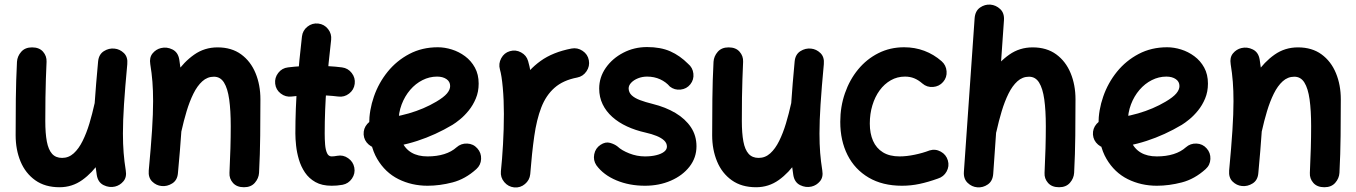

<svg xmlns="http://www.w3.org/2000/svg" viewBox="-20 -762 5984 847"><path d="M541.5 -479Q544.6 -510.5 526.6 -527.9Q508.5 -545.3 485.1 -547.6Q460.4 -550.3 438.2 -536.3Q415.9 -522.2 412.8 -491.2Q403.1 -386.7 397.9 -310.3Q392.8 -233.9 392.8 -173.1Q392.8 -122.1 396.3 -78.1Q399.8 -34.2 406.9 10Q412.1 42.5 437.1 54.7Q462 67 487.4 61Q509.4 55.7 524.6 37.5Q539.8 19.4 534.8 -10.1Q528.4 -49.4 525.4 -88Q522.3 -126.6 522.3 -173.1Q522.3 -228.6 527 -301.6Q531.7 -374.5 541.5 -479ZM515.7 -268.2Q522.2 -294.4 511.4 -317.6Q500.6 -340.7 477.2 -347.2Q449.2 -355.1 425.8 -342.5Q402.3 -329.8 397.3 -305.7Q387.3 -260.4 374.5 -217.5Q361.6 -174.7 344.5 -140.3Q327.5 -105.8 305.2 -85.6Q283 -65.4 254 -65.4Q226 -65.4 209.7 -83.5Q193.5 -101.6 186.6 -137.9Q179.8 -174.2 179.8 -228.3Q179.8 -287.2 180.5 -331.5Q181.2 -375.7 182.4 -413.5Q183.7 -451.2 185.4 -489.6Q186.5 -514.8 169.9 -533.9Q153.2 -553 121.5 -553Q90.6 -553 73.5 -533.4Q56.4 -513.8 54.9 -489.5Q50.7 -407.3 49.8 -325.4Q49 -243.5 49 -165.3Q49 -101.7 70.6 -49.6Q92.3 2.4 135.5 33.2Q178.7 64 242.7 64Q298.3 64 343 32Q387.7 0 421.6 -50.6Q455.6 -101.2 479.1 -159.1Q502.7 -216.9 515.7 -268.2Z M636.2 -10Q633.5 21.5 651.4 38.9Q669.2 56.3 692.6 58.6Q717.3 61.3 739.7 47.2Q762.2 33.2 764.9 2.2Q774.7 -102.7 779.8 -178.9Q784.9 -255.1 784.9 -315.9Q784.9 -366.9 781.5 -410.9Q778.1 -454.8 770.9 -499Q765.6 -531.5 740.7 -543.8Q715.7 -556.2 690.3 -550Q668.3 -544.8 653.2 -526.6Q638.1 -508.4 642.9 -478.9Q649.4 -439.6 652.4 -401Q655.4 -362.4 655.4 -315.9Q655.4 -260.5 650.7 -187.5Q646 -114.5 636.2 -10ZM662 -220.8Q655.5 -194.6 666.3 -171.4Q677.1 -148.3 700.6 -141.8Q728.6 -134 752.1 -146.6Q775.5 -159.2 780.4 -183.3Q790.4 -228.6 803.3 -271.5Q816.2 -314.3 833.2 -348.8Q850.2 -383.2 872.5 -403.4Q894.8 -423.6 923.7 -423.6Q952.1 -423.6 968.2 -397.8Q984.3 -372.1 991.1 -323.4Q997.9 -274.7 997.9 -205.4Q997.9 -158.7 996.5 -108.1Q995.1 -57.5 992.3 0.6Q990.8 25.8 1007.7 44.9Q1024.5 64 1056.3 64Q1087.2 64 1104.2 44.4Q1121.3 24.8 1122.8 0.5Q1127.1 -81.8 1127.9 -163.6Q1128.8 -245.5 1128.8 -323.7Q1128.8 -387.3 1107.3 -439.4Q1085.8 -491.5 1043.8 -522.2Q1001.7 -553 939.8 -553Q882.3 -553 836.7 -521Q791.1 -489 756.7 -438.4Q722.2 -387.8 698.6 -330Q675 -272.1 662 -220.8Z M1544.8 -392.1Q1548.2 -418.6 1531.7 -439.9Q1515.3 -461.3 1488.8 -464.7Q1459.7 -468.5 1429.9 -470Q1400 -471.4 1369.6 -471.4Q1340.2 -471.4 1310.1 -470Q1280 -468.5 1250.4 -464.7Q1223.9 -461.7 1207.4 -440.3Q1190.9 -418.9 1194 -392.5Q1197 -366 1218.4 -349.5Q1239.7 -333 1266.2 -336.1Q1291.4 -339.1 1317.6 -340.6Q1343.8 -342 1369.6 -342Q1397.3 -342 1422.9 -340.6Q1448.5 -339.1 1472.2 -336.1Q1498.7 -332.6 1520 -349.1Q1541.4 -365.6 1544.8 -392.1ZM1384 -658.1Q1357.5 -661.1 1336.4 -644.5Q1315.2 -627.8 1312.1 -601.3Q1299.9 -496.5 1291.4 -389.9Q1283 -283.3 1283 -173.3Q1283 -149.8 1286.2 -119.6Q1289.4 -89.5 1298.5 -58.5Q1307.6 -27.5 1325.2 -1.2Q1342.8 25 1371.5 41.2Q1400.1 57.4 1442.9 57.4Q1454.1 57.4 1466.2 56.5Q1478.3 55.5 1491.1 53.2Q1517.2 48.2 1532.6 25.8Q1548 3.3 1543 -22.8Q1538.1 -48.6 1515.9 -64.1Q1493.8 -79.7 1467.7 -74.7Q1453.4 -72 1442.9 -72Q1429.3 -72 1422.7 -86.6Q1416.1 -101.2 1414.2 -124.4Q1412.4 -147.6 1412.4 -173.3Q1412.4 -277.6 1420.5 -380Q1428.6 -482.4 1440.8 -586.2Q1443.8 -612.7 1427.2 -633.9Q1410.5 -655 1384 -658.1Z M1908 -424.1Q1933.5 -424.1 1949.6 -413Q1965.8 -402 1965.8 -382.4Q1965.8 -366.3 1951.8 -349.7Q1937.7 -333 1904.9 -313.6Q1849.9 -280.9 1783.1 -261.7Q1716.4 -242.6 1644.4 -237.5Q1617.9 -235.6 1600.3 -215.5Q1582.6 -195.3 1584.2 -168.3Q1586.2 -141.8 1606.6 -124.2Q1627 -106.6 1653.4 -108.2Q1740.6 -114.3 1821 -140.5Q1901.5 -166.7 1976.3 -211.4Q1990 -219.7 2009.3 -235.4Q2028.7 -251.1 2047.6 -274.3Q2066.5 -297.5 2079 -327.3Q2091.6 -357.1 2091.6 -393.1Q2091.6 -433.7 2075 -463.8Q2058.5 -493.9 2031.6 -513.9Q2004.6 -533.9 1973.1 -543.7Q1941.7 -553.5 1911.6 -553.5Q1841.9 -553.5 1785.9 -524Q1730 -494.6 1690.2 -445.6Q1650.5 -396.5 1629.6 -336.3Q1608.6 -276.1 1608.6 -214.8Q1608.6 -121.3 1643.9 -61.1Q1679.2 -0.9 1737.9 28.3Q1796.5 57.4 1866.2 57.4Q1919.9 57.4 1976.3 42.7Q2032.7 28 2081.2 -15.9Q2101.2 -33.7 2102.4 -60.8Q2103.5 -87.9 2085.7 -107.5Q2068 -127.6 2041 -128.7Q2014 -129.9 1994 -112.1Q1972.2 -92.4 1939.6 -82.2Q1907.1 -72 1866.2 -72Q1823.7 -72 1795.2 -88.9Q1766.6 -105.7 1752.3 -139.2Q1738 -172.6 1738 -222.2Q1738 -264.5 1751.8 -301.1Q1765.6 -337.6 1789.4 -365.4Q1813.2 -393.2 1843.9 -408.6Q1874.6 -424.1 1908 -424.1Z M2577.6 -496.3Q2572.8 -522.5 2550 -537.7Q2527.3 -552.9 2501.2 -547.9Q2418.9 -532.1 2364.8 -493.1Q2310.7 -454.1 2278.1 -399Q2245.5 -343.9 2228.3 -278.1Q2211.1 -212.4 2203.1 -142.5Q2195.2 -72.6 2189.7 -5.2Q2187.4 21.2 2205 41.8Q2222.7 62.4 2249.1 64.7Q2276.1 67 2296.4 49.4Q2316.8 31.7 2319.1 5.2Q2326.4 -87.3 2336.8 -160.8Q2347.2 -234.4 2367.8 -287.8Q2388.4 -341.3 2426.3 -374.7Q2464.1 -408.1 2526.1 -419.9Q2552.2 -424.9 2567.4 -447.6Q2582.6 -470.2 2577.6 -496.3ZM2247.9 64.7Q2274.4 67.4 2295.4 50.2Q2316.4 33 2319.1 6.5Q2324.8 -47.7 2328.6 -118Q2332.3 -188.2 2332.3 -259.8Q2332.3 -326.4 2327.7 -386.8Q2323.1 -447.1 2309.7 -492.7Q2302.5 -518.1 2278.6 -530.9Q2254.8 -543.8 2229.4 -536.3Q2204 -529.1 2191.1 -505Q2178.2 -481 2185.4 -455.6Q2193.1 -429.3 2198 -375.4Q2202.9 -321.5 2202.9 -259.8Q2202.9 -192.7 2199 -125Q2195.1 -57.3 2189.7 -6.5Q2187 20 2204.2 40.8Q2221.4 61.6 2247.9 64.7Z M3025.3 -390Q3041.9 -410.8 3038.8 -437.4Q3035.8 -464 3015.4 -480.6Q2979.7 -516.5 2937.1 -535.5Q2894.5 -554.4 2834.5 -554.4Q2777.6 -554.4 2729.6 -529.4Q2681.5 -504.4 2652.4 -462.8Q2623.3 -421.1 2623.3 -371.2Q2623.3 -333.6 2638.4 -302.3Q2653.4 -271 2681 -246.3Q2708.6 -221.6 2746 -204.3Q2783.4 -187 2828.2 -177Q2855.1 -171 2876.3 -162.4Q2897.6 -153.8 2909.9 -142.2Q2922.1 -130.5 2922.1 -115.2Q2922.1 -102.3 2909.7 -92.6Q2897.3 -82.9 2875.4 -77.5Q2853.5 -72 2825.2 -72Q2789.6 -72 2756 -85.3Q2722.5 -98.5 2704.2 -115.8Q2691.3 -126.1 2671.1 -131.8Q2651 -137.5 2629 -123Q2606.7 -108.3 2601.4 -81.5Q2596.2 -54.8 2611 -32.8Q2642.3 9.8 2699.2 33.6Q2756.1 57.4 2825.2 57.4Q2887.9 57.4 2939.5 34.9Q2991.1 12.5 3021.8 -26.9Q3052.5 -66.3 3052.5 -116.7Q3052.5 -163.8 3028 -200.7Q3003.4 -237.5 2959.9 -263.5Q2916.4 -289.4 2859.3 -303.5Q2826.9 -311.5 2803.3 -320.4Q2779.7 -329.3 2766.7 -341.6Q2753.7 -353.9 2753.2 -371.7Q2753.2 -385.3 2764.6 -397.2Q2776 -409.2 2794.6 -416.6Q2813.2 -424.1 2834.5 -424.1Q2866.3 -424.1 2892.3 -412.1Q2918.2 -400.1 2935.1 -380.1Q2955.8 -363.9 2982.4 -366.8Q3009 -369.6 3025.3 -390Z M3614.3 -479Q3617.3 -510.5 3599.3 -527.9Q3581.3 -545.3 3557.9 -547.6Q3533.2 -550.3 3510.9 -536.3Q3488.6 -522.2 3485.6 -491.2Q3475.8 -386.7 3470.7 -310.3Q3465.6 -233.9 3465.6 -173.1Q3465.6 -122.1 3469.1 -78.1Q3472.5 -34.2 3479.6 10Q3484.9 42.5 3509.8 54.7Q3534.8 67 3560.2 61Q3582.2 55.7 3597.4 37.5Q3612.5 19.4 3607.5 -10.1Q3601.2 -49.4 3598.1 -88Q3595.1 -126.6 3595.1 -173.1Q3595.1 -228.6 3599.8 -301.6Q3604.5 -374.5 3614.3 -479ZM3588.5 -268.2Q3595 -294.4 3584.2 -317.6Q3573.4 -340.7 3549.9 -347.2Q3522 -355.1 3498.5 -342.5Q3475.1 -329.8 3470.1 -305.7Q3460.1 -260.4 3447.2 -217.5Q3434.3 -174.7 3417.3 -140.3Q3400.3 -105.8 3378 -85.6Q3355.7 -65.4 3326.8 -65.4Q3298.7 -65.4 3282.5 -83.5Q3266.2 -101.6 3259.4 -137.9Q3252.6 -174.2 3252.6 -228.3Q3252.6 -287.2 3253.2 -331.5Q3253.9 -375.7 3255.2 -413.5Q3256.5 -451.2 3258.2 -489.6Q3259.3 -514.8 3242.6 -533.9Q3226 -553 3194.2 -553Q3163.3 -553 3146.2 -533.4Q3129.2 -513.8 3127.7 -489.5Q3123.4 -407.3 3122.6 -325.4Q3121.7 -243.5 3121.7 -165.3Q3121.7 -101.7 3143.4 -49.6Q3165 2.4 3208.3 33.2Q3251.5 64 3315.4 64Q3371.1 64 3415.8 32Q3460.4 0 3494.4 -50.6Q3528.3 -101.2 3551.9 -159.1Q3575.4 -216.9 3588.5 -268.2Z M4140.5 -400.5Q4158 -420.5 4155.8 -447.6Q4153.7 -474.7 4133.7 -492.1Q4099.5 -522.1 4057.7 -537.8Q4016 -553.5 3968.5 -553.5Q3906.6 -553.5 3855 -527.5Q3803.3 -501.5 3765.7 -455.9Q3728.1 -410.3 3707.5 -350.8Q3686.8 -291.4 3686.8 -224.5Q3686.8 -141.6 3718.9 -78Q3751.1 -14.4 3812.2 21.5Q3873.3 57.4 3959.1 57.4Q3998.2 57.4 4036.1 49.4Q4074.1 41.4 4117.4 25.8Q4143.1 17.9 4155.9 -5.4Q4168.8 -28.8 4161.4 -54.4Q4153.9 -80.1 4130.2 -93.1Q4106.4 -106.2 4080.8 -98.4Q4051 -86.9 4015.2 -79.5Q3979.4 -72 3948.5 -72Q3904.1 -72 3874.9 -90.1Q3845.7 -108.2 3831.4 -140.7Q3817.1 -173.3 3817.1 -216.8Q3817.1 -259.9 3828.5 -297.4Q3839.8 -335 3860.5 -363.3Q3881.2 -391.7 3909.7 -407.9Q3938.1 -424.1 3972.2 -424.1Q3994.5 -424.1 4012.8 -416.7Q4031 -409.4 4049 -393.7Q4069 -376.3 4096.1 -378.4Q4123.2 -380.5 4140.5 -400.5Z M4257.7 -220.8Q4251.2 -194.6 4262 -171.4Q4272.8 -148.3 4296.3 -141.8Q4324.3 -134 4347.8 -146.6Q4371.2 -159.2 4376.1 -183.3Q4386.1 -228.6 4399 -271.5Q4411.9 -314.3 4428.9 -348.8Q4445.9 -383.2 4468.2 -403.4Q4490.5 -423.6 4519.4 -423.6Q4547.9 -423.6 4563.9 -397.8Q4580 -372.1 4586.8 -323.4Q4593.6 -274.7 4593.6 -205.4Q4593.6 -158.7 4592.2 -108.1Q4590.8 -57.5 4588 0.6Q4586.5 25.8 4603.4 44.9Q4620.2 64 4652 64Q4682.9 64 4700 44.4Q4717 24.8 4718.5 0.5Q4722.8 -81.8 4723.6 -163.6Q4724.5 -245.5 4724.5 -323.7Q4724.5 -387.3 4703 -439.4Q4681.5 -491.5 4639.5 -522.2Q4597.4 -553 4535.5 -553Q4478 -553 4432.4 -521Q4386.8 -489 4352.4 -438.4Q4317.9 -387.8 4294.3 -330Q4270.8 -272.1 4257.7 -220.8ZM4291.3 64.3Q4316 66.5 4337.6 51.7Q4359.3 36.9 4361.6 4.5L4408.9 -672.2Q4411.3 -704.3 4392.3 -722Q4373.4 -739.6 4349.1 -741.6Q4324.8 -743.5 4303.3 -728.6Q4281.9 -713.6 4279.5 -681.3L4232.2 -4.5Q4229.9 26.7 4248.6 44.6Q4267.3 62.5 4291.3 64.3Z M5125.2 -424.1Q5150.8 -424.1 5166.9 -413Q5183.1 -402 5183.1 -382.4Q5183.1 -366.3 5169.1 -349.7Q5155 -333 5122.2 -313.6Q5067.1 -280.9 5000.4 -261.7Q4933.7 -242.6 4861.7 -237.5Q4835.2 -235.6 4817.6 -215.5Q4799.9 -195.3 4801.5 -168.3Q4803.5 -141.8 4823.9 -124.2Q4844.2 -106.6 4870.7 -108.2Q4957.9 -114.3 5038.3 -140.5Q5118.8 -166.7 5193.6 -211.4Q5207.3 -219.7 5226.6 -235.4Q5246 -251.1 5264.9 -274.3Q5283.8 -297.5 5296.3 -327.3Q5308.8 -357.1 5308.8 -393.1Q5308.8 -433.7 5292.3 -463.8Q5275.8 -493.9 5248.8 -513.9Q5221.9 -533.9 5190.4 -543.7Q5158.9 -553.5 5128.9 -553.5Q5059.2 -553.5 5003.2 -524Q4947.3 -494.6 4907.5 -445.6Q4867.8 -396.5 4846.9 -336.3Q4825.9 -276.1 4825.9 -214.8Q4825.9 -121.3 4861.2 -61.1Q4896.5 -0.9 4955.1 28.3Q5013.8 57.4 5083.5 57.4Q5137.2 57.4 5193.6 42.7Q5250 28 5298.5 -15.9Q5318.5 -33.7 5319.6 -60.8Q5320.8 -87.9 5303 -107.5Q5285.3 -127.6 5258.3 -128.7Q5231.3 -129.9 5211.3 -112.1Q5189.5 -92.4 5156.9 -82.2Q5124.4 -72 5083.5 -72Q5041 -72 5012.5 -88.9Q4983.9 -105.7 4969.6 -139.2Q4955.3 -172.6 4955.3 -222.2Q4955.3 -264.5 4969.1 -301.1Q4982.9 -337.6 5006.7 -365.4Q5030.5 -393.2 5061.2 -408.6Q5091.9 -424.1 5125.2 -424.1Z M5402.3 -10Q5399.7 21.5 5417.5 38.9Q5435.3 56.3 5458.7 58.6Q5483.4 61.3 5505.9 47.2Q5528.3 33.2 5531 2.2Q5540.8 -102.7 5545.9 -178.9Q5551 -255.1 5551 -315.9Q5551 -366.9 5547.6 -410.9Q5544.2 -454.8 5537 -499Q5531.7 -531.5 5506.8 -543.8Q5481.8 -556.2 5456.4 -550Q5434.4 -544.8 5419.3 -526.6Q5404.2 -508.4 5409.1 -478.9Q5415.5 -439.6 5418.5 -401Q5421.5 -362.4 5421.5 -315.9Q5421.5 -260.5 5416.8 -187.5Q5412.1 -114.5 5402.3 -10ZM5428.1 -220.8Q5421.6 -194.6 5432.4 -171.4Q5443.2 -148.3 5466.7 -141.8Q5494.8 -134 5518.2 -146.6Q5541.6 -159.2 5546.5 -183.3Q5556.5 -228.6 5569.4 -271.5Q5582.3 -314.3 5599.3 -348.8Q5616.3 -383.2 5638.6 -403.4Q5660.9 -423.6 5689.8 -423.6Q5718.3 -423.6 5734.3 -397.8Q5750.4 -372.1 5757.2 -323.4Q5764 -274.7 5764 -205.4Q5764 -158.7 5762.6 -108.1Q5761.2 -57.5 5758.4 0.6Q5757 25.8 5773.8 44.9Q5790.6 64 5822.4 64Q5853.3 64 5870.4 44.4Q5887.5 24.8 5888.9 0.5Q5893.2 -81.8 5894 -163.6Q5894.9 -245.5 5894.9 -323.7Q5894.9 -387.3 5873.4 -439.4Q5851.9 -491.5 5809.9 -522.2Q5767.8 -553 5705.9 -553Q5648.4 -553 5602.8 -521Q5557.3 -489 5522.8 -438.4Q5488.3 -387.8 5464.7 -330Q5441.2 -272.1 5428.1 -220.8Z"/></svg>

Font: Mikhak VF
Style: Regular
Weight: 100
Designer: Amin Abedi
Version: Version 3.001